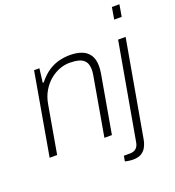

<svg xmlns="http://www.w3.org/2000/svg" viewBox="-158 -847 1052 1153"><g transform="rotate(-20 368.0 -270.5)"><path d="M27 0 119 -526H153L142 -437H148Q182 -479 216 -500.5Q250 -522 284 -530Q318 -538 352 -538Q394 -538 426 -526Q458 -514 476 -487Q494 -460 494 -416Q494 -406 493 -394.5Q492 -383 490 -371L425 0H377L442 -372Q444 -383 445 -393Q446 -403 446 -410Q446 -445 431.5 -463.5Q417 -482 391.5 -488.5Q366 -495 333 -495Q302 -495 269.5 -483Q237 -471 208 -447Q179 -423 157.5 -387Q136 -351 128 -303L75 0ZM675 -647 688 -723H736L723 -647ZM495 182Q486 182 476.5 181Q467 180 458.5 178.5Q450 177 444 175L450 141H489Q514 141 528.5 128Q543 115 547 90L656 -526H704L596 85Q592 111 581 133.5Q570 156 549.5 169Q529 182 495 182Z"/></g></svg>

Font: Archivo SemiBold Thin
Style: Italic
Weight: 250
Italic angle: -10°
Version: Version 2.001